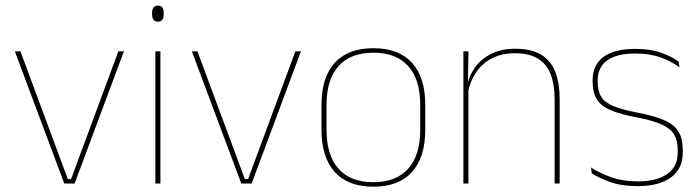

<svg xmlns="http://www.w3.org/2000/svg" viewBox="-20 -674 2572 705"><path d="M229 -16.5H241L414.5 -485.5H435L254 0H216L34.5 -485.5H55Z M569 0H550.5V-485.5H569ZM560 -594.5Q549.5 -594.5 544 -601.2Q538.5 -608 538.5 -622V-626.5Q538.5 -640 544 -646.8Q549.5 -653.5 560 -653.5Q570.5 -653.5 575.8 -646.8Q581 -640 581 -626.5V-622Q581 -608 575.8 -601.2Q570.5 -594.5 560 -594.5Z M879 -16.5H891L1064.5 -485.5H1085L904 0H866L684.5 -485.5H705Z M1351 11.5Q1257.5 11.5 1209 -42.5Q1160.5 -96.5 1160.5 -197.5V-289Q1160.5 -390 1209.2 -443.5Q1258 -497 1351 -497Q1444 -497 1492.8 -443.5Q1541.5 -390 1541.5 -289V-197.5Q1541.5 -96.5 1492.8 -42.5Q1444 11.5 1351 11.5ZM1351 -5Q1434.5 -5 1478.8 -54.5Q1523 -104 1523 -197.5V-289Q1523 -382 1479 -431.2Q1435 -480.5 1351 -480.5Q1267 -480.5 1223 -431.2Q1179 -382 1179 -289V-197.5Q1179 -104 1223 -54.5Q1267 -5 1351 -5Z M2035 0H2016.5V-310Q2016.5 -363 2002.2 -400.5Q1988 -438 1956 -458.2Q1924 -478.5 1870.5 -478.5Q1821 -478.5 1784.2 -458.8Q1747.5 -439 1725.5 -404.2Q1703.5 -369.5 1696.5 -325L1687.5 -344H1693Q1697.5 -385 1719.2 -419.2Q1741 -453.5 1779.5 -474.2Q1818 -495 1871.5 -495Q1932 -495 1967.8 -472.8Q2003.5 -450.5 2019.2 -409.2Q2035 -368 2035 -311ZM1700 0H1681.5V-485.5H1700L1698 -358.5H1700Z M2321 9.5Q2262.5 9.5 2220.8 -5.5Q2179 -20.5 2153 -37.5L2150 -59Q2185 -37 2226.2 -22.5Q2267.5 -8 2322 -8Q2390.5 -8 2429.5 -34.8Q2468.5 -61.5 2468.5 -113.5V-123.5Q2468.5 -157 2456 -179Q2443.5 -201 2411 -216.2Q2378.5 -231.5 2318 -243Q2256.5 -254.5 2221 -270Q2185.5 -285.5 2170.8 -310.5Q2156 -335.5 2156 -374.5V-379.5Q2156 -434.5 2195.2 -464.5Q2234.5 -494.5 2313 -494.5Q2369 -494.5 2408.8 -480Q2448.5 -465.5 2472 -447.5L2475 -427Q2444.5 -449 2405.2 -463.2Q2366 -477.5 2312.5 -477.5Q2265.5 -477.5 2235 -465.8Q2204.5 -454 2189.5 -432Q2174.5 -410 2174.5 -379.5V-374.5Q2174.5 -339.5 2187.8 -318.2Q2201 -297 2233.5 -284Q2266 -271 2322.5 -260Q2386.5 -248 2422.2 -231.2Q2458 -214.5 2472.5 -188.8Q2487 -163 2487 -124.5V-113.5Q2487 -54 2443.2 -22.2Q2399.5 9.5 2321 9.5Z"/></svg>

Font: Anek Devanagari Medium Thin
Style: Regular
Weight: 250
Version: Version 1.003